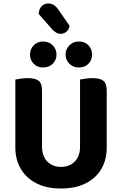

<svg xmlns="http://www.w3.org/2000/svg" viewBox="-20 -1064 700 1101"><path d="M330 17Q248 17 189.5 -12.5Q131 -42 99.5 -95Q68 -148 68 -219V-285H221V-223Q221 -168 251.5 -137.5Q282 -107 330 -107Q378 -107 408.5 -137.5Q439 -168 439 -223V-285H592V-219Q592 -148 561 -95Q530 -42 471 -12.5Q412 17 330 17ZM221 -255H68V-608Q79 -610 99 -613Q119 -616 139 -616Q182 -616 201.5 -601Q221 -586 221 -544ZM592 -253H439V-608Q450 -610 470.5 -613Q491 -616 510 -616Q553 -616 572.5 -601Q592 -586 592 -544ZM304 -751Q304 -720 282.5 -698.5Q261 -677 227 -677Q194 -677 173 -698.5Q152 -720 152 -751Q152 -782 173 -804Q194 -826 227 -826Q261 -826 282.5 -804Q304 -782 304 -751ZM508 -751Q508 -720 487.5 -698.5Q467 -677 432 -677Q400 -677 378 -698.5Q356 -720 356 -751Q356 -782 378 -804Q400 -826 432 -826Q467 -826 487.5 -804Q508 -782 508 -751ZM280 -895 202 -984Q203 -1013 219 -1028.5Q235 -1044 256 -1044Q275 -1044 289.5 -1034.5Q304 -1025 315 -1008L379 -916Q375 -893 360 -881.5Q345 -870 328 -870Q314 -870 303 -876.5Q292 -883 280 -895Z"/></svg>

Font: Baloo Bhaijaan 2
Style: Bold
Weight: 700
Designer: Sanskriti Dholi, Noopur Datye and Ek Type
Foundry: Ek Type
Version: Version 1.701